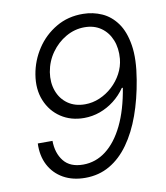

<svg xmlns="http://www.w3.org/2000/svg" viewBox="-83 -807 768 886"><g transform="rotate(-10 300.5 -363.5)"><path d="M246.1 9.8Q187 9.8 143.6 -14.6Q100.1 -39.1 77.1 -83Q54.2 -127 56.6 -184.6H125.5Q126 -127 155.8 -89.6Q185.5 -52.2 246.6 -52.2Q305.7 -52.2 354 -89.4Q402.3 -126.5 436.8 -197.3Q471.2 -268.1 487.8 -369.6H482.9Q460.9 -337.4 429.9 -313.2Q398.9 -289.1 362.8 -276.1Q326.7 -263.2 288.1 -263.2Q226.6 -263.2 180.2 -293.9Q133.8 -324.7 111.8 -378.4Q89.8 -432.1 101.1 -500Q111.8 -564 147.5 -618.2Q183.1 -672.4 239.3 -705.3Q295.4 -738.3 366.2 -737.3Q412.6 -736.8 453.6 -718.5Q494.6 -700.2 523.4 -660.4Q552.2 -620.6 562.7 -555.2Q573.2 -489.7 557.1 -394.5Q542.5 -306.2 515.9 -232.2Q489.3 -158.2 450.4 -103.8Q411.6 -49.3 360.6 -19.8Q309.6 9.8 246.1 9.8ZM303.7 -324.7Q338.9 -324.7 372.1 -338.9Q405.3 -353 432.4 -377.9Q459.5 -402.8 476.8 -435.1Q494.1 -467.3 497.6 -503.4Q502 -552.7 486.3 -591.6Q470.7 -630.4 438.7 -652.8Q406.7 -675.3 361.3 -675.3Q315.4 -675.3 274.4 -651.9Q233.4 -628.4 205.1 -588.6Q176.8 -548.8 168.5 -499Q161.1 -451.2 175.5 -411.4Q189.9 -371.6 223.1 -348.1Q256.3 -324.7 303.7 -324.7Z"/></g></svg>

Font: Inter Light
Style: Italic
Weight: 300
Italic angle: -9.3988°
Designer: Rasmus Andersson
Foundry: rsms
Version: Version 4.001;git-66647c0bb